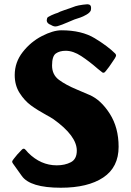

<svg xmlns="http://www.w3.org/2000/svg" viewBox="-20 -859 616 900"><path d="M41 -92Q37 -97 37 -102Q37 -105 45 -115Q58 -133 83 -158Q87 -162 91 -162Q96 -162 102 -154.5Q108 -147 112 -143Q171 -84 246 -84Q284 -84 312 -98.5Q340 -113 340 -153Q340 -222 231 -300Q213 -312 197 -320Q155 -343 125 -365Q95 -387 72 -423Q49 -459 49 -507Q49 -567 86.5 -615Q124 -663 176.5 -690Q229 -717 268 -717Q363 -717 424.5 -679.5Q486 -642 520 -608Q524 -604 524 -599Q524 -596 521.5 -591.5Q519 -587 518 -585Q513 -578 501.5 -560.5Q490 -543 483 -535Q480 -531 476.5 -526.5Q473 -522 470.5 -520Q468 -518 463 -518Q461 -518 453.5 -524.5Q446 -531 439 -536Q399 -571 361 -596Q323 -621 288 -621Q260 -621 242 -608.5Q224 -596 224 -552Q224 -509 256 -485Q288 -461 341 -439Q346 -437 399.5 -414Q453 -391 494.5 -326Q536 -261 536 -171Q536 -75 464 -27Q392 21 265 21Q121 21 82 -34.5Q43 -90 41 -92ZM219 -742Q199 -749 199 -764Q199 -766 201 -774Q202 -779 221 -787.5Q240 -796 251 -799Q259 -804 280 -811L312 -822L334 -830Q347 -834 369 -837L389 -839Q407 -839 407 -822Q407 -815 406 -811Q402 -800 385.5 -790.5Q369 -781 357 -777Q329 -769 301 -756Q283 -748 272 -744Q268 -743 257.5 -739Q247 -735 240 -735Q230 -735 219 -742Z"/></svg>

Font: Barriecito
Style: Regular
Weight: 400
Designer: Pablo Cosgaya & Sergio Jiménez
Foundry: Pablo Cosgaya & Sergio Jiménez
Version: Version 1.001